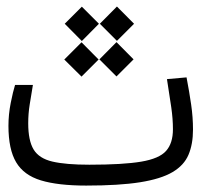

<svg xmlns="http://www.w3.org/2000/svg" viewBox="-20 -576 626 598"><path d="M248.5 2Q160.6 2 107.4 -14.2Q54.2 -30.3 30.3 -70.6Q6.3 -110.8 6.3 -184.1Q6.3 -219.7 13.4 -255.4Q20.5 -291 26.9 -311.5H82.5Q77.1 -278.8 72.5 -250.5Q67.9 -222.2 67.9 -191.9Q67.9 -138.2 84.7 -110.4Q101.6 -82.5 143.1 -72.8Q184.6 -63 258.3 -63Q363.3 -63 419.7 -72.5Q476.1 -82 497.3 -106Q518.6 -129.9 518.6 -173.3Q518.6 -206.1 513.4 -241.9Q508.3 -277.8 500 -329.6L561 -335Q569.8 -289.1 575.4 -250Q581.1 -210.9 581.1 -172.4Q581.1 -127 567.1 -94Q553.2 -61 517.1 -39.8Q481 -18.6 416 -8.3Q351.1 2 248.5 2ZM342.8 -337.9 289.6 -391.1 342.8 -444.8 396 -391.1ZM344.2 -448.7 291 -502 344.2 -555.7 397.5 -502ZM233.9 -337.4 180.2 -390.6 233.9 -444.3 287.1 -390.6ZM234.9 -448.2 181.6 -502 234.9 -555.2 288.1 -502Z"/></svg>

Font: Cascadia Code NF Light
Style: Regular
Weight: 300
Monospace: yes
Designer: Aaron Bell
Foundry: Saja Typeworks
Version: Version 2404.023; ttfautohint (v1.8.4)